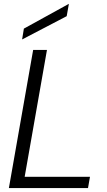

<svg xmlns="http://www.w3.org/2000/svg" viewBox="-20 -953 544 973"><path d="M25 0 148 -700H218L105 -57H436L426 0ZM92 -753 101 -808 328 -933H329L318 -871Z"/></svg>

Font: DM Sans 28pt Light
Style: Italic
Weight: 300
Italic angle: -10°
Version: Version 4.004;gftools[0.9.30]